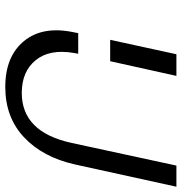

<svg xmlns="http://www.w3.org/2000/svg" viewBox="0 -698 704 745"><g transform="rotate(90 352.5 -326.0)"><path d="M189 -277 186 -260Q170 -166 214 -112Q258 -58 341 -58Q493 -58 535 -251L623 -658H705L619 -266Q591 -140 513.5 -67Q436 6 318 6Q199 6 139.5 -67Q80 -140 106 -261L109 -277ZM135 -401 191 -658H275L218 -401Z"/></g></svg>

Font: EauTestInfant Medium
Style: Italic
Weight: 500
Italic angle: -12°
Designer: Christian Thalmann (Catharsis Fonts)
Version: Version 0.001;PS 000.001;hotconv 1.0.88;makeotf.lib2.5.64775